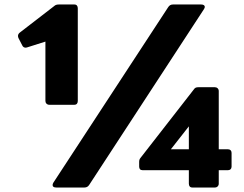

<svg xmlns="http://www.w3.org/2000/svg" viewBox="-20 -792 1084 854"><path d="M230 42H356C365 42 372 38 377 30L887 -751C889 -755 891 -758 891 -761C891 -768 885 -772 875 -772H749C740 -772 733 -768 728 -760L217 21C215 25 214 28 214 31C214 38 219 42 230 42ZM62 -623 79 -590C82 -583 88 -580 94 -580C96 -580 98 -581 100 -581L182 -607V-343C182 -333 189 -326 199 -326H311C321 -326 326 -333 326 -343V-755C326 -765 321 -772 311 -772H241C233 -772 226 -770 221 -765L68 -647C63 -643 60 -638 60 -632C60 -629 61 -626 62 -623ZM599 -71V-51C599 -41 604 -35 614 -35H820V25C820 35 825 42 835 42H936C946 42 953 35 953 25V-35H994C1004 -35 1010 -41 1010 -51V-112C1010 -122 1004 -128 994 -128H953V-387C953 -397 946 -404 936 -404H862C853 -404 847 -402 842 -394L606 -91C600 -84 599 -79 599 -71ZM740 -128 820 -230V-128Z"/></svg>

Font: LINE Seed JP App_OTF ExtraBold
Style: Regular
Weight: 800
Designer: LINE & Fontrix & Fontworks
Version: Version 1.013